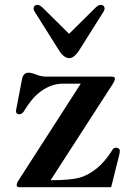

<svg xmlns="http://www.w3.org/2000/svg" viewBox="-20 -782 559 802"><path d="M120.1 -746.1Q120.1 -752.9 124.5 -757.3Q128.9 -761.7 136.7 -761.7Q146.5 -761.7 161.1 -747.1L267.6 -641.6H269.5L376 -747.1Q390.6 -761.7 400.4 -761.7Q408.2 -761.7 412.6 -757.3Q417 -752.9 417 -746.1Q417 -742.2 413.1 -734.4L313.5 -576.2Q291 -539.1 268.6 -539.1Q246.1 -539.1 223.6 -576.2L124 -734.4Q120.1 -742.2 120.1 -746.1ZM46.9 -317.4Q46.9 -322.3 49.8 -335.9L72.3 -453.1Q78.1 -478.5 99.6 -478.5Q111.3 -478.5 135.7 -468.8Q154.3 -461.9 173.8 -461.9H447.3Q460 -461.9 460 -453.1Q460 -445.3 451.2 -431.6L191.4 -29.3Q271.5 -29.3 309.6 -39.1Q347.7 -48.8 384.8 -79.1Q418.9 -107.4 447.3 -152.3Q451.2 -159.2 454.6 -162.1Q458 -165 465.8 -165Q470.7 -165 475.6 -161.6Q480.5 -158.2 480.5 -152.3Q480.5 -144.5 477.5 -132.8L444.3 0H62.5Q49.8 0 49.8 -7.8Q49.8 -17.6 56.6 -27.3L317.4 -432.6H243.2Q185.5 -432.6 133.8 -386.7Q109.4 -365.2 79.1 -316.4Q71.3 -304.7 60.5 -304.7Q46.9 -304.7 46.9 -317.4Z"/></svg>

Font: Monomakh Unicode TT
Style: Medium
Weight: 500
Designer: Alexey Kryukov, Aleksandr Andreev
Version: Version 1.1